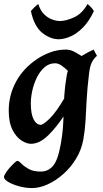

<svg xmlns="http://www.w3.org/2000/svg" viewBox="-30 -708 519 972"><path d="M429.2 -400.4Q415 -390.6 402.6 -368.9Q390.1 -347.2 379.6 -328.6Q369.1 -310.1 361.3 -310.1Q354.5 -310.1 342 -321.8Q329.6 -333.5 314.2 -348.9Q298.8 -364.3 281.7 -376Q264.6 -387.7 249 -387.7Q218.3 -387.7 195.1 -367.2Q171.9 -346.7 156.5 -315.2Q141.1 -283.7 133.5 -248.8Q126 -213.9 126 -185.1Q126 -130.4 140.4 -103.3Q154.8 -76.2 176.3 -76.2Q188.5 -76.2 221.2 -107.4Q253.9 -138.7 302.2 -221.2L295.9 -125Q256.3 -64 213.1 -22Q169.9 20 126.5 20Q105 20 78.6 3.2Q52.2 -13.7 33.2 -50.8Q14.2 -87.9 14.2 -148.9Q14.2 -226.1 51.3 -294.7Q88.4 -363.3 160.6 -411.1Q188 -429.2 224.6 -443.1Q261.2 -457 305.2 -457Q327.1 -457 351.3 -443.4Q375.5 -429.7 396.5 -415.8Q417.5 -401.9 429.2 -400.4ZM460.9 -425.3Q444.3 -411.6 434.6 -391.6Q424.8 -371.6 420.9 -336.4Q411.6 -259.3 408.7 -202.6Q405.8 -146 403.1 -98.4Q400.4 -50.8 391.6 -0.5Q382.3 50.3 355.5 94.7Q328.6 139.2 291 172.6Q253.4 206.1 211.9 225.1Q170.4 244.1 132.3 244.1Q99.6 244.1 66.7 235.1Q33.7 226.1 12 213.1Q-9.8 200.2 -9.8 188.5Q-9.8 180.7 -0.7 167Q8.3 153.3 20.5 139.4Q32.7 125.5 43.5 116Q54.2 106.4 57.6 106.4Q64.9 106.4 78.1 120.1Q91.3 133.8 114.7 147.2Q138.2 160.6 176.8 160.6Q212.9 160.6 237.8 132.6Q262.7 104.5 277.3 23.4Q286.1 -24.9 288.8 -64.9Q291.5 -105 292.2 -143.6Q293 -182.1 295.7 -226.6Q298.3 -271 308.1 -328.1Q313 -359.4 335.2 -384Q357.4 -408.7 387 -426.8Q416.5 -444.8 443.8 -457ZM445.3 -651.9Q420.9 -599.6 389.4 -568.1Q357.9 -536.6 325.7 -522.9Q293.5 -509.3 267.6 -509.3Q225.1 -509.3 184.1 -541.5Q143.1 -573.7 126.5 -651.9Q132.8 -660.2 144.8 -671.6Q156.7 -683.1 164.1 -687.5Q173.8 -655.3 192.6 -636.5Q211.4 -617.7 233.2 -609.6Q254.9 -601.6 273.4 -601.6Q304.2 -601.6 345.2 -620.4Q386.2 -639.2 413.1 -687.5Q419.9 -683.1 430.2 -672.1Q440.4 -661.1 445.3 -651.9Z"/></svg>

Font: Gentium Plus
Style: Bold Italic
Weight: 700
Italic angle: -8°
Designer: Victor Gaultney, Annie Olsen, Iska Routamaa, Becca Hirsbrunner
Foundry: SIL International
Version: Version 6.101